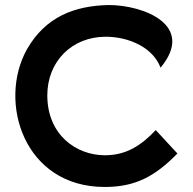

<svg xmlns="http://www.w3.org/2000/svg" viewBox="-20 -730 765 763"><path d="M618 -461C758 -629 552 -710 412 -710C278 -707 162 -665 87 -534C-29 -326 74 13 396 13C517 13 595 -28 685 -120L599 -213C542 -153 483 -113 397 -113C282 -113 168 -195 168 -351C168 -487 267 -584 400 -584C491 -584 588 -542 618 -461Z"/></svg>

Font: Mesarto
Style: Regular
Weight: 700
Designer: Mohamed Gaber
Foundry: Kief Type Foundry
Version: Version 2.020